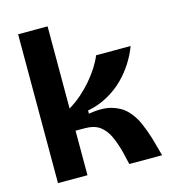

<svg xmlns="http://www.w3.org/2000/svg" viewBox="-107 -799 793 887"><g transform="rotate(-15 289.5 -356.0)"><path d="M61 0V-712H202V-319Q235 -339 263 -363.5Q291 -388 314 -415Q337 -442 355 -470Q373 -498 384 -525H549Q535 -487 511 -449Q487 -411 454 -378.5Q421 -346 377.5 -322Q334 -298 282 -288V-273Q348 -284 391.5 -271.5Q435 -259 462.5 -230.5Q490 -202 506.5 -164Q523 -126 535 -87L559 0H402L389 -56Q377 -103 361 -138Q345 -173 318.5 -193Q292 -213 244 -213H202V0Z"/></g></svg>

Font: Bricolage Grotesque 18pt
Style: Bold
Weight: 700
Designer: Mathieu Triay
Foundry: Atelier Triay
Version: Version 1.000;gftools[0.9.30]